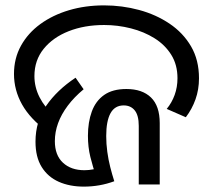

<svg xmlns="http://www.w3.org/2000/svg" viewBox="-20 -686 792 714"><path d="M292 8Q239 8 198.5 -10Q158 -28 135 -65Q112 -102 112 -159Q112 -235 152 -293Q192 -351 261 -397L291 -354Q256 -325 232 -293Q208 -261 196 -228Q184 -195 184 -161Q184 -109 214 -81Q244 -53 294 -53Q311 -53 328 -56.5Q345 -60 361 -69L339 -25Q325 -66 316 -102.5Q307 -139 307 -181Q307 -232 321.5 -271.5Q336 -311 367.5 -333Q399 -355 450 -355Q509 -355 541.5 -323.5Q574 -292 574 -228V0H496V-218Q496 -257 481 -275.5Q466 -294 440 -294Q407 -294 391 -265Q375 -236 375 -180Q375 -151 379 -121.5Q383 -92 390 -64.5Q397 -37 405 -12Q378 -2 349.5 3Q321 8 292 8ZM156 -197Q92 -244 62 -297.5Q32 -351 32 -411Q32 -469 58 -516Q84 -563 130 -596.5Q176 -630 236.5 -648Q297 -666 367 -666Q434 -666 497 -649Q560 -632 610.5 -598Q661 -564 690.5 -513.5Q720 -463 720 -395Q720 -353 707 -316.5Q694 -280 671 -250L600 -281Q619 -304 629.5 -333Q640 -362 640 -395Q640 -445 617 -482Q594 -519 555 -543.5Q516 -568 467 -580.5Q418 -593 367 -593Q294 -593 235.5 -570Q177 -547 142.5 -504.5Q108 -462 108 -403Q108 -362 127 -324.5Q146 -287 183 -254L156 -197Z"/></svg>

Font: loriya85
Style: Book
Weight: 400
Designer: Jelle Bosma - Monotype Design Team
Foundry: Monotype Imaging Inc.
Version: Version 2.003